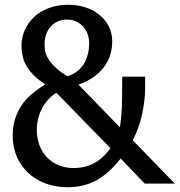

<svg xmlns="http://www.w3.org/2000/svg" viewBox="-20 -762 746 797"><path d="M531.2 -179.7C548.3 -212.9 561.5 -249 569.8 -287.6C578.1 -326.2 582.5 -362.8 582.5 -397V-443.8H487.3C487.3 -386.2 486.8 -342.8 485.8 -314C484.4 -285.2 481.9 -258.3 477.5 -233.9L305.7 -410.6C360.4 -430.2 394 -457.5 417.5 -492.2C436.5 -520 445.8 -553.2 445.8 -591.3C445.8 -678.2 369.1 -742.2 262.2 -742.2C205.1 -742.2 151.4 -721.7 119.6 -689.9C88.4 -658.7 69.3 -618.7 69.3 -573.7C69.3 -538.1 77.1 -507.8 92.8 -483.4C108.4 -458.5 133.3 -434.6 167.5 -411.6C126.5 -386.2 95.7 -360.4 75.7 -333.5C46.9 -294.4 32.7 -250 32.7 -199.7C32.7 -157.7 42.5 -120.6 62 -87.9C101.1 -22.9 172.4 15.1 259.8 15.1C349.1 15.1 415 -20 481 -104L580.6 0H705.6ZM259.8 -445.3C225.6 -466.3 200.2 -488.3 184.1 -512.2C168.9 -536.1 165 -551.3 165 -578.1C165 -637.2 201.2 -680.7 258.3 -680.7C308.1 -680.7 350.1 -642.6 350.1 -581.5C350.1 -553.2 344.2 -527.3 332.5 -504.4C317.4 -476.1 293.5 -456.5 259.8 -445.3ZM438.5 -147C397.9 -90.3 348.6 -64.5 285.6 -64.5C193.4 -64.5 132.8 -130.9 132.8 -223.1C132.8 -262.2 145.5 -301.3 162.6 -326.2C180.2 -352.1 194.3 -364.7 213.9 -377Z"/></svg>

Font: SG Kara Light
Style: Regular
Weight: 400
Designer: Damoon Khanjanzadeh
Version: Version 1.000